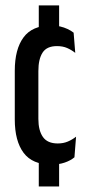

<svg xmlns="http://www.w3.org/2000/svg" viewBox="-20 -600 318 708"><path d="M198 -468H123V-580H198ZM198 87.5H123V-27.5H198ZM169.5 7Q99.5 7 67 -36.5Q34.5 -80 34.5 -159.5V-339Q34.5 -418.5 66.8 -462.2Q99 -506 168.5 -506Q186.5 -506 201.5 -502.5Q216.5 -499 229.2 -493Q242 -487 251.5 -479.5L257.5 -405Q243.5 -416 227.5 -423Q211.5 -430 190 -430Q152.5 -430 137 -406Q121.5 -382 121.5 -338V-161.5Q121.5 -119 138.2 -95Q155 -71 193 -71Q213.5 -71 230 -78Q246.5 -85 260.5 -96L254.5 -20Q240.5 -8 218.5 -0.5Q196.5 7 169.5 7Z"/></svg>

Font: Anek Tamil Condensed Medium
Style: Regular
Weight: 500
Width: 3
Designer: Aadarsh Rajan (Tamil), Yesha Goshar (Latin)
Foundry: Ek Type
Version: Version 1.003